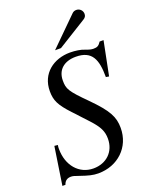

<svg xmlns="http://www.w3.org/2000/svg" viewBox="-163 -962 834 1065"><g transform="rotate(-20 254.0 -429.0)"><path d="M236 -706H271L442 -812C454 -819 459 -828 459 -840C459 -860 443 -876 423 -876C413 -876 405 -873 398 -866ZM508 -667H485C471 -646 462 -641 440 -641C427 -641 415 -644 394 -652C373 -661 340 -666 309 -666C213 -666 131 -607 131 -502C131 -448 146 -416 206 -352C219 -339 231 -325 245 -310L284 -268C330 -218 344 -188 344 -145C344 -69 290 -17 213 -17C129 -17 69 -86 69 -184C69 -191 69 -198 71 -207L51 -209L17 15H35C42 -8 58 -17 78 -17C89 -17 98 -15 125 -5C171 11 198 18 229 18C344 18 431 -63 431 -177C431 -242 409 -285 318 -377C227 -468 219 -484 219 -533C219 -596 262 -633 331 -633C428 -633 450 -572 450 -470L468 -467Z"/></g></svg>

Font: XITS
Style: Italic
Weight: 400
Italic angle: -16.33°
Designer: MicroPress Inc., with final additions and corrections provided by Coen Hoffman, Elsevier (retired)
Version: Version 1.107